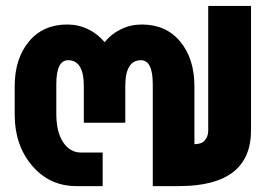

<svg xmlns="http://www.w3.org/2000/svg" viewBox="-20 -631 901 651"><path d="M404.8 -214.8H264.2V-338.9Q264.2 -426.8 210.9 -426.8Q170.9 -426.8 170.9 -345.2V-245.1Q170.9 -183.6 194.1 -148.7Q217.3 -113.8 254.9 -113.8H328.1V0H238.8Q147.9 0 88.9 -69.3Q29.8 -138.7 29.8 -242.2V-337.9Q29.8 -432.1 77.9 -490Q126 -547.9 208 -547.9Q245.6 -547.9 278.6 -532Q311.5 -516.1 335 -487.8Q357.4 -516.1 390.4 -532Q423.3 -547.9 460.9 -547.9Q543 -547.9 591.1 -490Q639.2 -432.1 639.2 -337.9V-142.1Q663.6 -142.1 674.8 -155.5Q686 -168.9 686 -188V-610.8H831.1V-189Q831.1 0 586.9 0H498V-345.2Q498 -426.8 458 -426.8Q404.8 -426.8 404.8 -338.9Z"/></svg>

Font: LT Superior
Style: Bold
Weight: 400
Designer: Daniel Lyons
Foundry: LyonsType
Version: Version 1.000